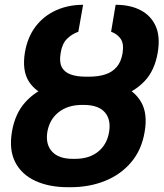

<svg xmlns="http://www.w3.org/2000/svg" viewBox="-20 -780 690 810"><path d="M341.8 -443.4H352.5Q431.6 -443.4 489.7 -420.4Q547.9 -397.5 575.7 -348.9Q603.5 -300.3 590.3 -224.1Q577.6 -147.5 533.4 -95.5Q489.3 -43.5 423.1 -16.8Q356.9 9.8 277.3 9.8H266.6Q187.5 9.8 129.4 -16.8Q71.3 -43.5 44.4 -95.5Q17.6 -147.5 30.3 -223.6Q43 -300.3 86.7 -348.9Q130.4 -397.5 196.3 -420.4Q262.2 -443.4 341.8 -443.4ZM335 -337.4H324.7Q265.6 -336.9 227.3 -306.6Q189 -276.4 179.7 -223.6Q171.4 -171.4 199.5 -140.6Q227.5 -109.9 286.6 -109.9H296.9Q356.9 -109.9 394.5 -140.6Q432.1 -171.4 440.4 -224.1Q448.7 -276.4 421.9 -306.6Q395 -336.9 335 -337.4ZM355.5 -456.5Q395 -456.5 424.3 -466.1Q453.6 -475.6 472.4 -497.6Q491.2 -519.5 497.1 -555.7Q503.4 -595.2 489.3 -616Q475.1 -636.7 448.7 -646L467.8 -759.8Q529.8 -759.8 573.5 -736.8Q617.2 -713.9 637 -669.4Q656.7 -625 645.5 -558.6Q632.8 -482.4 589.4 -437Q545.9 -391.6 480.7 -371.6Q415.5 -351.6 337.4 -351.1H324.7Q247.1 -351.6 188.5 -371.6Q129.9 -391.6 101.3 -437Q72.8 -482.4 85 -558.6Q96.2 -624 130.6 -668.7Q165 -713.4 216.6 -736.6Q268.1 -759.8 330.6 -759.8L310.5 -646Q283.2 -636.7 262.5 -616Q241.7 -595.2 235.8 -555.7Q229.5 -518.6 240.5 -497.1Q251.5 -475.6 277.6 -466.1Q303.7 -456.5 341.8 -456.5Z"/></svg>

Font: Inter Tight
Style: Bold Italic
Weight: 700
Italic angle: -9.39999°
Designer: Rasmus Andersson
Foundry: rsms
Version: Version 3.004